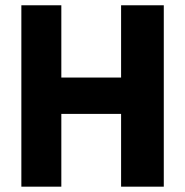

<svg xmlns="http://www.w3.org/2000/svg" viewBox="-20 -700 694 720"><path d="M434.1 -680.2H594.2V0H434.1V-272.9H210V0H60.1V-680.2H210V-409.2H434.1Z"/></svg>

Font: Glacial Indifference
Style: Bold
Weight: 700
Version: Version 1.001